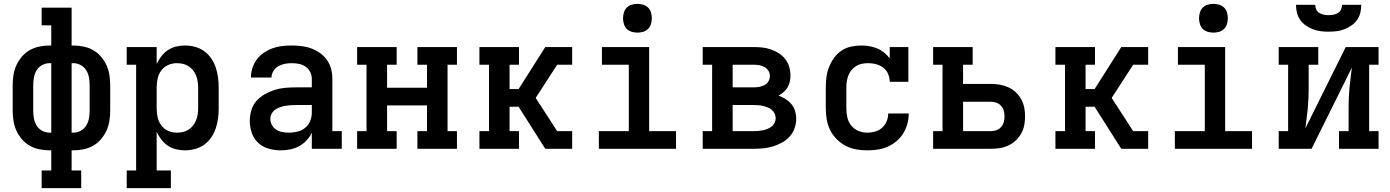

<svg xmlns="http://www.w3.org/2000/svg" viewBox="-20 -775 7240 1000"><path d="M197 205V113H247V8H238Q212 8 185 2.5Q158 -3 135 -16Q112 -29 94 -50Q76 -71 65 -95.5Q54 -120 50 -146.5Q46 -173 46 -200V-330Q46 -357 50 -383.5Q54 -410 65 -434.5Q76 -459 94 -480Q112 -501 135 -514Q158 -527 185 -532.5Q212 -538 238 -538H247V-643H197V-735H353V-538H362Q388 -538 415 -532.5Q442 -527 465 -514Q488 -501 506 -480Q524 -459 535 -434.5Q546 -410 550 -383.5Q554 -357 554 -330V-200Q554 -173 550 -146.5Q546 -120 535 -95.5Q524 -71 506 -50Q488 -29 465 -16Q442 -3 415 2.5Q388 8 362 8H353V113H403V205ZM238 -84H247V-446H238Q218 -446 199.5 -436Q181 -426 170.5 -408.5Q160 -391 156.5 -370.5Q153 -350 153 -330V-200Q153 -180 156.5 -159.5Q160 -139 170.5 -121.5Q181 -104 199.5 -94Q218 -84 238 -84ZM353 -84H362Q382 -84 400.5 -94Q419 -104 429.5 -121.5Q440 -139 443.5 -159.5Q447 -180 447 -200V-330Q447 -350 443.5 -370.5Q440 -391 429.5 -408.5Q419 -426 400.5 -436Q382 -446 362 -446H353Z M640 205V113H689V-438H640V-530H796V-442Q806 -463 820.5 -482Q835 -501 854.5 -514Q874 -527 897 -532.5Q920 -538 944 -538Q970 -538 996 -531Q1022 -524 1043.5 -508.5Q1065 -493 1080 -471Q1095 -449 1103.5 -424Q1112 -399 1115.5 -372.5Q1119 -346 1119 -320V-210Q1119 -184 1115.5 -157.5Q1112 -131 1103.5 -106Q1095 -81 1080 -59Q1065 -37 1043.5 -21.5Q1022 -6 996 1Q970 8 944 8Q920 8 897 2.5Q874 -3 854.5 -16Q835 -29 820.5 -48Q806 -67 796 -88V113H870V205ZM901 -84Q917 -84 932.5 -87.5Q948 -91 961.5 -99.5Q975 -108 985 -120.5Q995 -133 1001 -148Q1007 -163 1009.5 -178.5Q1012 -194 1012 -210V-320Q1012 -336 1009.5 -351.5Q1007 -367 1001 -382Q995 -397 985 -409.5Q975 -422 961.5 -430.5Q948 -439 932.5 -442.5Q917 -446 901 -446Q878 -446 856 -436.5Q834 -427 820 -408Q806 -389 801 -366Q796 -343 796 -320V-210Q796 -187 801 -164Q806 -141 820 -122Q834 -103 856 -93.5Q878 -84 901 -84Z M1443 8Q1411 8 1380 -0.5Q1349 -9 1325.5 -30.5Q1302 -52 1291.5 -82.5Q1281 -113 1281 -145Q1281 -173 1289 -200.5Q1297 -228 1315.5 -249Q1334 -270 1358.5 -284Q1383 -298 1410 -306.5Q1437 -315 1465 -317.5Q1493 -320 1521 -320H1604V-365Q1604 -384 1595 -401Q1586 -418 1570.5 -428.5Q1555 -439 1536 -442.5Q1517 -446 1499 -446Q1481 -446 1463 -442.5Q1445 -439 1429.5 -430Q1414 -421 1404 -405Q1394 -389 1394 -371Q1394 -371 1394 -371Q1394 -371 1394 -371H1287Q1287 -371 1287 -371.5Q1287 -372 1287 -372Q1287 -397 1295 -421.5Q1303 -446 1318 -466Q1333 -486 1354.5 -500.5Q1376 -515 1399.5 -523.5Q1423 -532 1448 -535Q1473 -538 1499 -538Q1524 -538 1550 -535Q1576 -532 1600.5 -523Q1625 -514 1646.5 -499Q1668 -484 1683 -462.5Q1698 -441 1704.5 -416Q1711 -391 1711 -365V-92H1760V0H1604V-83Q1593 -61 1576 -43Q1559 -25 1537.5 -13.5Q1516 -2 1491.5 3Q1467 8 1443 8ZM1485 -84Q1507 -84 1529.5 -89.5Q1552 -95 1569.5 -109.5Q1587 -124 1595.5 -145Q1604 -166 1604 -189V-228H1521Q1507 -228 1493 -227Q1479 -226 1465 -223.5Q1451 -221 1438 -216.5Q1425 -212 1413.5 -204Q1402 -196 1395 -183Q1388 -170 1388 -156Q1388 -139 1396.5 -123.5Q1405 -108 1419.5 -99Q1434 -90 1451 -87Q1468 -84 1485 -84Z M1840 0V-92H1889V-438H1840V-530H2046V-438H1996V-318H2204V-438H2154V-530H2360V-438H2311V-92H2360V0H2154V-92H2204V-226H1996V-92H2046V0Z M2477 0V-92H2527V-438H2477V-530H2683V-438H2634V-311H2681L2820 -530H2960V-438H2882L2838 -370L2770 -265L2882 -92H2960V0H2820L2681 -219H2634V-92H2683V0Z M3099 0V-92H3255V-438H3115V-530H3361V-92H3501V0ZM3300 -605Q3285 -605 3270 -609.5Q3255 -614 3244.5 -624.5Q3234 -635 3229.5 -650Q3225 -665 3225 -680Q3225 -695 3229.5 -710Q3234 -725 3244.5 -735.5Q3255 -746 3270 -750.5Q3285 -755 3300 -755Q3315 -755 3330 -750.5Q3345 -746 3355.5 -735.5Q3366 -725 3370.5 -710Q3375 -695 3375 -680Q3375 -665 3370.5 -650Q3366 -635 3355.5 -624.5Q3345 -614 3330 -609.5Q3315 -605 3300 -605Z M3640 0V-92H3689V-438H3640V-530H3905Q3928 -530 3951 -527.5Q3974 -525 3995.5 -517.5Q4017 -510 4036.5 -497.5Q4056 -485 4070 -467Q4084 -449 4090.5 -426.5Q4097 -404 4097 -381Q4097 -365 4093.5 -349.5Q4090 -334 4082 -320Q4074 -306 4061.5 -295.5Q4049 -285 4035 -277Q4054 -270 4071.5 -259Q4089 -248 4102 -232.5Q4115 -217 4121 -197Q4127 -177 4127 -157Q4127 -132 4118.5 -107.5Q4110 -83 4093 -64Q4076 -45 4053 -32.5Q4030 -20 4006 -12.5Q3982 -5 3956.5 -2.5Q3931 0 3905 0ZM3796 -320H3905Q3920 -320 3934.5 -322.5Q3949 -325 3962 -332Q3975 -339 3982.5 -352Q3990 -365 3990 -380Q3990 -394 3982 -406.5Q3974 -419 3961.5 -426Q3949 -433 3934.5 -435.5Q3920 -438 3905 -438H3796ZM3796 -92H3905Q3918 -92 3930 -93Q3942 -94 3954 -96.5Q3966 -99 3978 -104Q3990 -109 3999.5 -116.5Q4009 -124 4014.5 -135.5Q4020 -147 4020 -159Q4020 -172 4014.5 -183.5Q4009 -195 3999.5 -203Q3990 -211 3978.5 -215.5Q3967 -220 3955 -223Q3943 -226 3930.5 -227Q3918 -228 3905 -228H3796Z M4498 8Q4468 8 4439.5 3Q4411 -2 4385 -15.5Q4359 -29 4338 -50Q4317 -71 4304 -97Q4291 -123 4286 -152Q4281 -181 4281 -210V-320Q4281 -347 4284.5 -374Q4288 -401 4298 -426Q4308 -451 4324 -473.5Q4340 -496 4362.5 -511Q4385 -526 4411.5 -532Q4438 -538 4465 -538Q4487 -538 4508 -534.5Q4529 -531 4548.5 -523Q4568 -515 4584.5 -501.5Q4601 -488 4614 -471V-530H4711V-349H4614Q4614 -370 4605.5 -390Q4597 -410 4580.5 -422.5Q4564 -435 4543.5 -440.5Q4523 -446 4502 -446Q4486 -446 4470 -443Q4454 -440 4440 -431.5Q4426 -423 4415.5 -410.5Q4405 -398 4399 -383Q4393 -368 4390.5 -352Q4388 -336 4388 -320V-210Q4388 -186 4393.5 -162.5Q4399 -139 4414 -120.5Q4429 -102 4451.5 -93Q4474 -84 4498 -84Q4518 -84 4538.5 -90Q4559 -96 4574.5 -110Q4590 -124 4598 -143.5Q4606 -163 4606 -184Q4606 -184 4606 -184Q4606 -184 4606 -184H4713Q4713 -184 4713 -184Q4713 -184 4713 -184Q4713 -157 4706 -130.5Q4699 -104 4684.5 -80.5Q4670 -57 4649 -39.5Q4628 -22 4603.5 -11Q4579 0 4552 4Q4525 8 4498 8Z M4840 0V-92H4889V-438H4840V-530H5046V-438H4996V-338H5141Q5164 -338 5187 -334Q5210 -330 5231.5 -320.5Q5253 -311 5270 -295Q5287 -279 5298.5 -258.5Q5310 -238 5314.5 -215Q5319 -192 5319 -169Q5319 -146 5314.5 -122.5Q5310 -99 5298.5 -79Q5287 -59 5270 -43Q5253 -27 5231.5 -17Q5210 -7 5187 -3.5Q5164 0 5141 0ZM4996 -92H5141Q5156 -92 5170 -97Q5184 -102 5194 -113.5Q5204 -125 5208 -139.5Q5212 -154 5212 -169Q5212 -184 5208 -198.5Q5204 -213 5194 -224Q5184 -235 5170 -240Q5156 -245 5141 -245H4996Z M5477 0V-92H5527V-438H5477V-530H5683V-438H5634V-311H5681L5820 -530H5960V-438H5882L5838 -370L5770 -265L5882 -92H5960V0H5820L5681 -219H5634V-92H5683V0Z M6099 0V-92H6255V-438H6115V-530H6361V-92H6501V0ZM6300 -605Q6285 -605 6270 -609.5Q6255 -614 6244.5 -624.5Q6234 -635 6229.5 -650Q6225 -665 6225 -680Q6225 -695 6229.5 -710Q6234 -725 6244.5 -735.5Q6255 -746 6270 -750.5Q6285 -755 6300 -755Q6315 -755 6330 -750.5Q6345 -746 6355.5 -735.5Q6366 -725 6370.5 -710Q6375 -695 6375 -680Q6375 -665 6370.5 -650Q6366 -635 6355.5 -624.5Q6345 -614 6330 -609.5Q6315 -605 6300 -605Z M6640 0V-92H6689V-438H6640V-530H6846V-438H6796V-318Q6796 -291 6795 -264.5Q6794 -238 6791.5 -212Q6789 -186 6785.5 -159.5Q6782 -133 6779 -107L6989 -530H7160V-438H7111V-92H7160V0H6954V-92H7004V-212Q7004 -239 7005 -265.5Q7006 -292 7008.5 -318Q7011 -344 7014.5 -370.5Q7018 -397 7021 -423L6811 0ZM6900 -610Q6879 -610 6858.5 -612.5Q6838 -615 6818.5 -622.5Q6799 -630 6781.5 -642Q6764 -654 6752 -671Q6740 -688 6735 -708.5Q6730 -729 6730 -750H6830Q6830 -737 6835.5 -725.5Q6841 -714 6851.5 -707.5Q6862 -701 6874.5 -698.5Q6887 -696 6900 -696Q6913 -696 6925.5 -698.5Q6938 -701 6948.5 -707.5Q6959 -714 6964.5 -725.5Q6970 -737 6970 -750H7070Q7070 -729 7065 -708.5Q7060 -688 7048 -671Q7036 -654 7018.5 -642Q7001 -630 6981.5 -622.5Q6962 -615 6941.5 -612.5Q6921 -610 6900 -610Z"/></svg>

Font: Iosevka Slab Semibold Extended
Style: Regular
Weight: 600
Width: 7
Monospace: yes
Designer: Belleve Invis
Foundry: Belleve Invis
Version: Version 11.1.0; ttfautohint (v1.8.3)